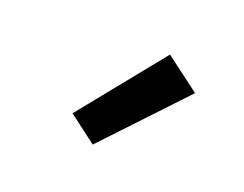

<svg xmlns="http://www.w3.org/2000/svg" viewBox="-59 -917 617 486"><g transform="rotate(20 250.0 -673.5)"><path d="M222 -533 147 -590 328 -814 421 -744Z"/></g></svg>

Font: Iosevka Curly Slab
Style: Bold
Weight: 700
Monospace: yes
Designer: Belleve Invis
Foundry: Belleve Invis
Version: Version 22.1.2; ttfautohint (v1.8.4)